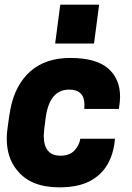

<svg xmlns="http://www.w3.org/2000/svg" viewBox="-20 -792 567 825"><path d="M384 -605H217L239 -772H406ZM235 13Q111 13 53 -61Q9 -114 9 -197Q9 -220 13 -246Q19 -293 25 -325Q46 -429 111 -486Q176 -543 282 -543Q392 -543 444 -498.5Q496 -454 496 -376Q496 -359 491 -324H342L343 -341Q343 -407 277 -407Q192 -407 176 -284Q168 -226 168 -209Q168 -123 240 -123Q279 -123 300 -145.5Q321 -168 325 -196H474Q469 -133 442.5 -86.5Q416 -40 365.5 -13.5Q315 13 235 13Z"/></svg>

Font: Tanohe Sans
Style: Bold Italic
Weight: 700
Designer: Village Type and Design LLC & Cristiano Sobral
Foundry: Cooper Hewitt Smithsonian Design Museum
Version: Version 1.00;September 29, 2021;FontCreator 13.0.0.2655 64-b